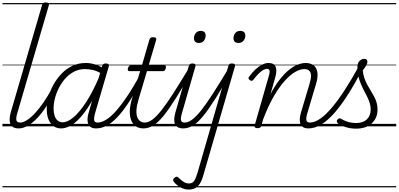

<svg xmlns="http://www.w3.org/2000/svg" viewBox="-20 -1035 3266 1573"><path d="M133 17Q106 17 89 7.5Q72 -2 65 -19.5Q58 -37 59 -61Q60 -85 68 -114L325 -995Q329 -1006 335.5 -1010.5Q342 -1015 355 -1015Q371 -1015 377.5 -1009Q384 -1003 380 -991L124 -116Q110 -71 114 -51Q118 -31 145 -31Q156 -31 160.5 -23.5Q165 -16 163.5 -7Q162 2 154.5 9.5Q147 17 133 17ZM0 490H302V500H0ZM0 -20H302V0H0ZM0 -505H302V-500H0ZM0 -1010H302V-1000H0Z M132 17Q121 17 116 9.5Q111 2 112.5 -7Q114 -16 122 -23.5Q130 -31 145 -31Q170 -31 201.5 -51Q233 -71 267 -108Q301 -145 336 -195.5Q371 -246 404 -307Q409 -316 417.5 -315Q426 -314 432 -307.5Q438 -301 434 -292Q399 -224 362 -167Q325 -110 286.5 -69Q248 -28 209 -5.5Q170 17 132 17ZM302 490V500ZM302 -20V0ZM302 -505V-500ZM302 -1010V-1000Z M480 17Q445 17 418.5 -2Q392 -21 377.5 -56.5Q363 -92 363 -141Q363 -186 376.5 -238Q390 -290 417 -339.5Q444 -389 483 -430Q522 -471 572 -495Q622 -519 684 -519Q720 -519 759.5 -507Q799 -495 831 -472L819 -427Q776 -454 741 -461.5Q706 -469 676 -469Q629 -469 589 -449Q549 -429 517.5 -394.5Q486 -360 464 -317.5Q442 -275 430.5 -230.5Q419 -186 419 -146Q419 -113 427 -87.5Q435 -62 452 -47.5Q469 -33 493 -33Q534 -33 583.5 -75Q633 -117 687 -200.5Q741 -284 794 -408L813 -367Q755 -235 698 -150Q641 -65 586.5 -24Q532 17 480 17ZM767 17Q741 17 725.5 7.5Q710 -2 703 -19Q696 -36 697 -60.5Q698 -85 707 -114L817 -495Q820 -506 827 -510.5Q834 -515 847 -515Q864 -515 869.5 -508Q875 -501 871 -490L761 -115Q748 -70 751.5 -50.5Q755 -31 780 -31Q790 -31 794 -23.5Q798 -16 797 -7Q796 2 788.5 9.5Q781 17 767 17ZM302 490H937V500H302ZM302 -20H937V0H302ZM302 -505H937V-500H302ZM302 -1010H937V-1000H302Z M767 17Q756 17 751 9.5Q746 2 747.5 -7Q749 -16 757 -23.5Q765 -31 780 -31Q809 -31 845 -51.5Q881 -72 923.5 -118Q966 -164 1018 -240.5Q1070 -317 1131 -429Q1137 -439 1146 -438Q1155 -437 1160.5 -429.5Q1166 -422 1160 -411Q1095 -289 1041.5 -206.5Q988 -124 941.5 -75Q895 -26 852 -4.5Q809 17 767 17ZM937 490V500ZM937 -20V0ZM937 -505V-500ZM937 -1010V-1000Z M1156 17Q1116 17 1091 -1.5Q1066 -20 1054 -52Q1042 -84 1043.5 -127.5Q1045 -171 1060 -221L1128 -452H1041Q1031 -452 1028 -458.5Q1025 -465 1028 -477Q1032 -489 1038 -494.5Q1044 -500 1054 -500H1143L1204 -710Q1208 -721 1214.5 -725.5Q1221 -730 1235 -730Q1251 -730 1257 -724Q1263 -718 1259 -707L1198 -500H1325Q1336 -500 1338.5 -494Q1341 -488 1338 -476Q1335 -463 1329 -457.5Q1323 -452 1312 -452H1184L1115 -220Q1100 -170 1098 -134Q1096 -98 1104.5 -75.5Q1113 -53 1129 -42Q1145 -31 1165 -31Q1175 -31 1180 -23.5Q1185 -16 1184.5 -7Q1184 2 1177 9.5Q1170 17 1156 17ZM937 490H1325V500H937ZM937 -20H1325V0H937ZM937 -505H1325V-500H937ZM937 -1010H1325V-1000H937Z M1154 17Q1143 17 1138 9.5Q1133 2 1134.5 -7Q1136 -16 1144 -23.5Q1152 -31 1167 -31Q1195 -31 1227.5 -54.5Q1260 -78 1301.5 -130Q1343 -182 1398 -267.5Q1453 -353 1527 -476Q1532 -486 1541.5 -485Q1551 -484 1556.5 -477Q1562 -470 1557 -460Q1478 -321 1420 -229Q1362 -137 1317.5 -83Q1273 -29 1234 -6Q1195 17 1154 17ZM1324 490V500ZM1324 -20V0ZM1324 -505V-500ZM1324 -1010V-1000Z M1481 17Q1454 17 1437.5 7.5Q1421 -2 1413.5 -19.5Q1406 -37 1407.5 -61Q1409 -85 1417 -114L1527 -495Q1531 -506 1537 -510.5Q1543 -515 1556 -515Q1572 -515 1578.5 -509Q1585 -503 1581 -491L1473 -116Q1459 -71 1462.5 -51Q1466 -31 1493 -31Q1504 -31 1508.5 -23.5Q1513 -16 1511.5 -7Q1510 2 1502 9.5Q1494 17 1481 17ZM1609 -683Q1591 -683 1580 -692.5Q1569 -702 1569 -721Q1569 -745 1583.5 -763.5Q1598 -782 1625 -782Q1643 -782 1654 -772.5Q1665 -763 1665 -744Q1665 -721 1651 -702Q1637 -683 1609 -683ZM1325 490H1650V500H1325ZM1325 -20H1650V0H1325ZM1325 -505H1650V-500H1325ZM1325 -1010H1650V-1000H1325Z M1480 17Q1469 17 1464 9.5Q1459 2 1460.5 -7Q1462 -16 1470 -23.5Q1478 -31 1493 -31Q1521 -31 1553.5 -54.5Q1586 -78 1627.5 -130Q1669 -182 1724 -267.5Q1779 -353 1853 -476Q1858 -486 1867.5 -485Q1877 -484 1882.5 -477Q1888 -470 1883 -460Q1804 -321 1746 -229Q1688 -137 1643.5 -83Q1599 -29 1560 -6Q1521 17 1480 17ZM1650 490V500ZM1650 -20V0ZM1650 -505V-500ZM1650 -1010V-1000Z M1524 518Q1492 518 1460 500.5Q1428 483 1406 457Q1399 449 1398.5 439.5Q1398 430 1410 421Q1420 412 1429 413Q1438 414 1445 423Q1465 442 1484.5 455Q1504 468 1528 468Q1555 468 1569 449.5Q1583 431 1598 381L1851 -495Q1854 -506 1860 -510.5Q1866 -515 1880 -515Q1896 -515 1902 -509Q1908 -503 1905 -492L1649 390Q1636 439 1619 467Q1602 495 1579.5 506.5Q1557 518 1524 518ZM1934 -683Q1915 -683 1904 -692.5Q1893 -702 1893 -721Q1893 -745 1907 -763.5Q1921 -782 1949 -782Q1967 -782 1978.5 -772.5Q1990 -763 1990 -744Q1990 -721 1975.5 -702Q1961 -683 1934 -683ZM1650 490H1955V500H1650ZM1650 -20H1955V0H1650ZM1650 -505H1955V-500H1650ZM1650 -1010H1955V-1000H1650Z M2026 -379Q2016 -387 2016 -394Q2016 -401 2021 -407Q2044 -439 2070.5 -464Q2097 -489 2125 -504Q2153 -519 2179 -519Q2192 -519 2196.5 -511.5Q2201 -504 2198.5 -495Q2196 -486 2188 -478.5Q2180 -471 2168 -471Q2153 -471 2135 -460.5Q2117 -450 2097.5 -430.5Q2078 -411 2057 -383Q2050 -374 2043 -373Q2036 -372 2026 -379ZM1955 490H2005V500H1955ZM1955 -20H2005V0H1955ZM1955 -505H2005V-500H1955ZM1955 -1010H2005V-1000H1955Z M2507 17Q2481 17 2464.5 7.5Q2448 -2 2441.5 -19Q2435 -36 2436 -60Q2437 -84 2446 -114L2515 -345Q2528 -387 2528 -414Q2528 -441 2514 -455Q2500 -469 2472 -469Q2440 -469 2400 -446.5Q2360 -424 2315 -375Q2270 -326 2224 -247.5Q2178 -169 2135 -55L2121 -4Q2118 6 2111.5 10.5Q2105 15 2090 15Q2078 15 2070.5 10Q2063 5 2066 -6L2181 -408Q2191 -439 2188.5 -455Q2186 -471 2167 -471Q2157 -471 2153 -478.5Q2149 -486 2151 -495Q2153 -504 2160.5 -511.5Q2168 -519 2179 -519Q2204 -519 2218.5 -510.5Q2233 -502 2239 -485.5Q2245 -469 2243.5 -446.5Q2242 -424 2234 -397L2196 -264Q2233 -334 2271.5 -383Q2310 -432 2347 -462Q2384 -492 2419 -505.5Q2454 -519 2484 -519Q2522 -519 2547.5 -501Q2573 -483 2580 -444Q2587 -405 2568 -343L2500 -115Q2486 -70 2490 -50.5Q2494 -31 2519 -31Q2529 -31 2533.5 -23.5Q2538 -16 2536.5 -7Q2535 2 2527.5 9.5Q2520 17 2507 17ZM2005 490H2676V500H2005ZM2005 -20H2676V0H2005ZM2005 -505H2676V-500H2005ZM2005 -1010H2676V-1000H2005Z M2506 17Q2495 17 2491 9.5Q2487 2 2489 -7Q2491 -16 2499 -23.5Q2507 -31 2519 -31Q2558 -31 2603.5 -62.5Q2649 -94 2700 -154.5Q2751 -215 2806 -300Q2861 -385 2920 -493Q2927 -505 2936 -503Q2945 -501 2950.5 -491.5Q2956 -482 2950 -469Q2890 -354 2833 -264Q2776 -174 2721.5 -111.5Q2667 -49 2613.5 -16Q2560 17 2506 17ZM2676 490V500ZM2676 -20V0ZM2676 -505V-500ZM2676 -1010V-1000Z M2896 19Q2854 19 2814.5 7Q2775 -5 2749 -24Q2739 -33 2739 -41.5Q2739 -50 2747 -58Q2756 -66 2762.5 -66Q2769 -66 2779 -59Q2807 -43 2836 -35Q2865 -27 2897 -27Q2954 -27 2985.5 -57Q3017 -87 3017 -139Q3017 -165 3009.5 -189.5Q3002 -214 2989.5 -239.5Q2977 -265 2963 -291.5Q2949 -318 2936.5 -347.5Q2924 -377 2916 -410.5Q2908 -444 2908 -481Q2908 -520 2926 -536.5Q2944 -553 2963 -553Q2977 -553 2983.5 -546Q2990 -539 2990 -528Q2990 -515 2979.5 -497.5Q2969 -480 2952 -458Q2955 -424 2965 -395.5Q2975 -367 2988.5 -342Q3002 -317 3016.5 -293.5Q3031 -270 3044 -246Q3057 -222 3065 -196Q3073 -170 3073 -138Q3073 -68 3026 -24.5Q2979 19 2896 19ZM2676 490H3226V500H2676ZM2676 -20H3226V0H2676ZM2676 -505H3226V-500H2676ZM2676 -1010H3226V-1000H2676Z"/></svg>

Font: Playwrite AU QLD Guides
Style: Regular
Weight: 400
Designer: Veronika Burian, José Scaglione
Foundry: TypeTogether
Version: Version 1.003